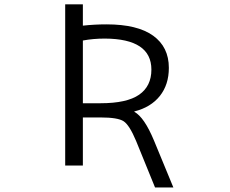

<svg xmlns="http://www.w3.org/2000/svg" viewBox="-20 -750 1040 870"><path d="M355.5 -566.4V-282.2H435.5Q554.7 -282.2 610.4 -320.8Q666 -359.4 666 -434.6Q666 -574.2 455.1 -575.2Q402.3 -575.2 355.5 -566.4ZM355.5 -633.8Q409.2 -639.6 462.9 -639.6Q602.5 -639.6 673.8 -588.4Q745.1 -537.1 745.1 -442.4Q745.1 -366.2 704.1 -314.9Q663.1 -263.7 588.9 -245.1V-243.2Q633.8 -218.8 677.7 -113.3L765.6 99.6H682.6L596.7 -111.3Q566.4 -183.6 540 -200.7Q513.7 -217.8 435.5 -217.8H355.5V0H275.4V-730.5H355.5Z"/></svg>

Font: Gen Shin Gothic Monospace Normal
Style: Regular
Weight: 350
Designer: [Source Han Sans]
Ryoko NISHIZUKA  (kana & ideographs); Paul D. Hunt (Latin, Greek & Cyrillic); Wenlong ZHANG  (bopomofo
Version: Version 1.002.20150607